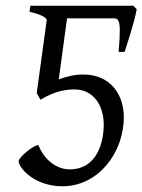

<svg xmlns="http://www.w3.org/2000/svg" viewBox="-20 -635 497 670"><path d="M412 -226C412 -310 361 -375 271 -375C242 -375 214 -369 185 -358L214 -571H379C394 -571 398 -556 398 -529C398 -511 397 -486 394 -454H415C419 -469 450 -558 457 -603L445 -615H86L83 -594C121 -585 143 -574 143 -565V-564L108 -309H109L115 -298C118 -292 120 -289 122 -287C152 -306 192 -323 239 -323C309 -323 342 -264 342 -200C342 -141 320 -44 223 -44C179 -44 135 -75 114 -129C93 -127 45 -84 45 -73C45 -50 99 15 198 15C323 15 412 -102 412 -226Z"/></svg>

Font: Temporarium
Style: Italic
Weight: 400
Italic angle: -7°
Version: Version 1.1